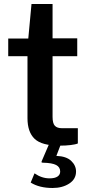

<svg xmlns="http://www.w3.org/2000/svg" viewBox="-20 -722 450 957"><path d="M242 -442H365V-531H242V-702H137L121 -530H21V-442H117V-133C117 -87 128.8 -52.7 152.5 -30C176.2 -7.3 218 4 278 4C297.3 4 315.3 3 332 1C348.7 -1 360.7 -3.7 368 -7V-83H288C272.7 -83 261.2 -87 253.5 -95C245.8 -103 242 -118 242 -140ZM325 193C347.7 178.3 359 158.3 359 133C359 113 351 95.3 335 80C319 64.7 294.3 56.3 261 55L284 -5H225L188 81C186.7 84.3 186.5 86.5 187.5 87.5C188.5 88.5 191 89 195 89C225 89.7 246.7 93.5 260 100.5C273.3 107.5 280 118.3 280 133C280 143.7 275.5 152 266.5 158C257.5 164 244.3 167 227 167C201 167 176 158.7 152 142L133 188C161.7 206 198 215 242 215C274.7 215 302.3 207.7 325 193Z"/></svg>

Font: Morrison SemiBold
Style: Regular
Weight: 600
Designer: Pablo Impallari, Rodrigo Fuenzalida (Modified by Dan O. Williams)
Version: Version 0.030; ttfautohint (v1.8.1)